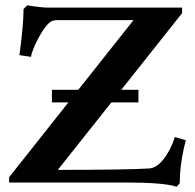

<svg xmlns="http://www.w3.org/2000/svg" viewBox="-20 -692 739 728"><path d="M176.8 -303.7V-351.6H276.9L486.3 -615.7H196.3Q182.6 -615.7 173.1 -610.1Q163.6 -604.5 153.3 -591.3Q133.8 -565.4 117.7 -532Q101.6 -498.5 97.2 -476.6L53.7 -482.9Q69.3 -599.1 69.3 -657.7L83.5 -671.9Q135.3 -663.1 164.1 -663.1H670.4V-642.1L439.9 -351.6H504.9V-303.7H402.3L199.2 -47.9Q457.5 -47.9 545.4 -53.2Q573.2 -54.7 599.9 -88.1Q626.5 -121.6 643.1 -172.4L684.6 -160.2Q661.6 -73.2 661.6 2.4L649.9 16.1Q601.6 0 459 0H14.6V-20L239.3 -303.7Z"/></svg>

Font: Elstob 6pt SemiBold
Style: Regular
Weight: 600
Designer: Peter S. Baker
Version: Version 1.015